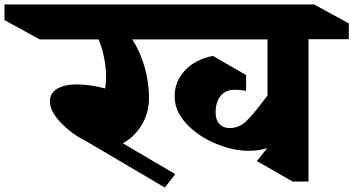

<svg xmlns="http://www.w3.org/2000/svg" viewBox="-158 -806 1586 862"><path d="M1408 -630H1227V9H1156L995 -83L1042 -141Q1006 -129 959 -129Q887 -129 808.5 -162Q730 -195 678 -251.5Q626 -308 626 -373Q626 -441 673 -490.5Q720 -540 798 -555L947 -469V-398Q923 -403 896 -403Q855 -403 832.5 -375.5Q810 -348 810 -300Q810 -268 827 -249.5Q844 -231 874 -231Q913 -231 943.5 -258.5Q974 -286 1019 -346L1043 -377V-629H436Q472 -573 491.5 -504.5Q511 -436 511 -366Q511 -299 477.5 -244Q444 -189 393 -163L629 -24L582 36L229 -172Q164 -204 115 -255.5Q66 -307 66 -350Q66 -388 98.5 -407.5Q131 -427 188 -427Q244 -427 314 -409Q318 -430 318 -460Q318 -545 285 -629H20L-138 -716V-786H1252L1408 -701Z"/></svg>

Font: Inknut Antiqua ExtraBold
Style: Regular
Weight: 800
Designer: Claus Eggers Sørensen
Foundry: Claus Eggers Sørensen
Version: Version 1.003; ttfautohint (v1.8.2) -l 8 -r 50 -G 200 -x 14 